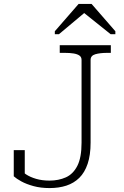

<svg xmlns="http://www.w3.org/2000/svg" viewBox="-20 -940 630 977"><path d="M284 -710H544V-671H526Q489 -671 465 -664Q441 -657 441 -635V-214Q441 -151 426 -106.5Q411 -62 383.5 -35Q356 -8 318 4.5Q280 17 232 17Q187 17 150.5 7Q114 -3 88.5 -17Q63 -31 50 -43V-176H106V-33Q91 -37 82 -44.5Q73 -52 70.5 -59.5Q68 -67 70.5 -73Q73 -79 80 -81Q91 -67 112 -53Q133 -39 163.5 -30Q194 -21 232 -21Q278 -21 315 -37.5Q352 -54 373.5 -96Q395 -138 395 -214V-635Q395 -650 384 -657.5Q373 -665 354 -668Q335 -671 310 -671H284ZM446 -920H380L259 -781V-766H280L428 -890H388L543 -766H567V-781Z"/></svg>

Font: Roboto Serif 20pt Thin
Style: Regular
Weight: 250
Version: Version 1.008